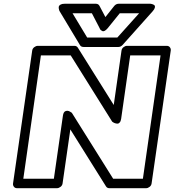

<svg xmlns="http://www.w3.org/2000/svg" viewBox="-20 -968 921 1013"><path d="M48.8 0 149.9 -701.2Q151.4 -711.9 160.6 -719Q169.9 -726.1 179.2 -726.1H373Q384.8 -726.1 391.1 -715.8L580.1 -414.1L621.1 -701.2Q622.6 -711.9 631.6 -719Q640.6 -726.1 649.9 -726.1H859.9Q870.6 -726.1 876.5 -718.3Q882.3 -710.4 880.9 -701.2L779.8 0Q778.3 10.7 769.3 17.8Q760.3 24.9 751 24.9H557.1Q544.9 24.9 539.1 15.1L351.1 -285.2L310.1 0Q308.6 10.7 299.3 17.8Q290 24.9 280.8 24.9H69.8Q59.1 24.9 53.2 17.1Q47.4 9.3 48.8 0ZM103 -24.9H264.2L312 -357.9Q314.9 -378.4 326.7 -382.1Q338.4 -385.7 348.6 -379.4L358.9 -373L577.1 -24.9H733.9L827.1 -675.8H667L619.1 -340.8Q617.2 -328.1 611.6 -321.8Q606 -315.4 599.4 -315.7Q592.8 -315.9 586.4 -318.1Q580.1 -320.3 576.2 -323.2L571.8 -326.2L353 -675.8H195.8ZM294.9 -908.2Q293.9 -909.7 292.7 -912.4Q291.5 -915 290.3 -922.1Q289.1 -929.2 290.5 -934.3Q292 -939.5 299.6 -943.8Q307.1 -948.2 320.8 -948.2H485.8Q499 -948.2 504.9 -937L536.1 -877.9L583 -937Q592.8 -948.2 606 -948.2H771Q772.9 -948.2 776.1 -948Q779.3 -947.8 785.9 -945.3Q792.5 -942.9 795.7 -939.2Q798.8 -935.5 796.9 -927.2Q794.9 -918.9 785.2 -908.2L626 -730Q616.2 -720.2 605 -720.2H420.9Q407.7 -720.2 401.9 -730ZM362.8 -897.9 439.9 -770H599.1L713.9 -897.9H611.8L547.9 -818.8Q539.6 -809.1 532.5 -805.4Q525.4 -801.8 520.8 -803.7Q516.1 -805.7 512.5 -808.8Q508.8 -812 507.3 -815.4L505.9 -818.8L464.8 -897.9Z"/></svg>

Font: Trueno Black Outline
Style: Italic
Weight: 900
Width: 6
Designer: Julieta Ulanovsky
Foundry: Julieta Ulanovsky
Version: Version 3.001b | FøM Fix